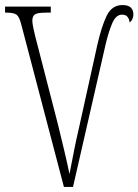

<svg xmlns="http://www.w3.org/2000/svg" viewBox="-20 -740 548 760"><path d="M65 -640Q57 -673 46 -681.5Q35 -690 5 -690H0V-714H181V-690H163Q127 -690 117.5 -682.5Q108 -675 108 -658Q108 -648 111.5 -631.5Q115 -615 119 -598Q123 -581 126 -571L209 -249Q222 -196 234 -145.5Q246 -95 255 -51Q264 -97 273 -143Q282 -189 292 -231L365 -561Q382 -636 402.5 -678Q423 -720 465 -720Q508 -720 508 -682Q508 -674 504.5 -665.5Q501 -657 493 -651Q492 -664 485 -673Q478 -682 463 -682Q439 -682 424.5 -648.5Q410 -615 398 -564L269 0H233Z"/></svg>

Font: Noto Serif ExtraCondensed ExtraLight
Style: Regular
Weight: 200
Width: 2
Designer: Monotype Design Team
Foundry: Monotype Imaging Inc.
Version: Version 2.015